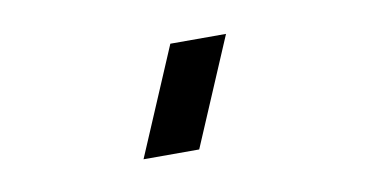

<svg xmlns="http://www.w3.org/2000/svg" viewBox="-36 -794 671 343"><g transform="rotate(-10 300.0 -622.5)"><path d="M303 -525H202L285 -720H386Z"/></g></svg>

Font: Vela Sans ExtBd
Style: Regular
Weight: 800
Designer: Principal design: Mikhail Sharanda - project Manrope.
Design modification: Ravid Balaliev
Foundry: Mikhail Sharanda
Version: Version 1.001